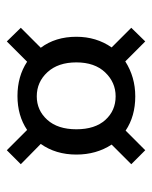

<svg xmlns="http://www.w3.org/2000/svg" viewBox="40 -666 456 577"><g transform="rotate(-90 268.5 -378.0)"><path d="M267 -496Q225 -496 196.5 -464.5Q168 -433 168 -377Q168 -321 196 -290Q224 -259 267 -259Q309 -259 339 -290.5Q369 -322 369 -377Q369 -432 339.5 -464Q310 -496 267 -496ZM432 -170 372 -230Q325 -200 267 -200Q207 -200 164 -229L105 -170L63 -212L122 -271Q92 -317 92 -377Q92 -439 124 -484L63 -544L105 -586L166 -525Q209 -554 268 -554Q327 -554 371 -525L432 -586L473 -544L413 -484Q446 -440 446 -377Q446 -317 414 -271L473 -212Z"/></g></svg>

Font: SVN-Poppins
Style: Regular
Weight: 400
Designer: Ninad Kale (Devanagari), Jonny Pinhorn (Latin)
Foundry: Indian Type Foundry
Version: Version 3.002 2017